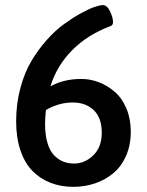

<svg xmlns="http://www.w3.org/2000/svg" viewBox="-20 -723 575 749"><path d="M380.9 -703.1Q397.9 -703.1 409.4 -678.5Q420.9 -653.8 420.9 -637.2Q420.9 -624.5 411.1 -621.1Q322.3 -588.4 261.7 -527.3Q201.2 -466.3 176.8 -386.2Q228.5 -415 296.9 -415Q332.5 -415 366 -402.1Q399.4 -389.2 427.7 -364.7Q456.1 -340.3 473.1 -299.8Q490.2 -259.3 490.2 -209Q490.2 -157.2 471.9 -115.5Q453.6 -73.7 422.4 -47.6Q391.1 -21.5 351.1 -7.8Q311 5.9 266.1 5.9Q217.3 5.9 176.8 -10Q136.2 -25.9 106.2 -56.6Q76.2 -87.4 59.6 -136.7Q43 -186 43 -250Q43 -317.9 59.3 -378.9Q75.7 -439.9 102.1 -484.4Q128.4 -528.8 162.1 -566.7Q195.8 -604.5 229.5 -628.9Q263.2 -653.3 294.7 -670.7Q326.2 -688 348.1 -695.6Q370.1 -703.1 380.9 -703.1ZM264.2 -323.2Q209.5 -323.2 159.2 -293.9Q155.8 -262.2 155.8 -240.2Q155.8 -196.3 165.3 -164.8Q174.8 -133.3 191.7 -116.5Q208.5 -99.6 227.5 -92.3Q246.6 -85 269 -85Q311 -85 344 -117.2Q377 -149.4 377 -205.1Q377 -263.7 345.5 -293.5Q314 -323.2 264.2 -323.2Z"/></svg>

Font: Asap Symbol
Style: Regular
Weight: 900
Designer: Tania Quindós, Elena González Miranda, Marcela Romero, Pablo Cosgaya
Foundry: Omnibus-Type
Version: Version 1.000;PS 001.000;hotconv 1.0.70;makeotf.lib2.5.58329